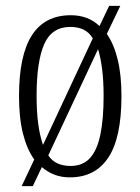

<svg xmlns="http://www.w3.org/2000/svg" viewBox="-20 -596 479 656"><path d="M97 -51Q72 -86 58.5 -139.5Q45 -193 45 -268Q45 -407 89 -475.5Q133 -544 222 -544Q281 -544 320 -507L353 -576H391L345 -480Q369 -446 382 -393Q395 -340 395 -268Q395 -125 350 -57.5Q305 10 219 10Q190 10 166.5 1Q143 -8 123 -25L92 40H54ZM221 -29Q263 -29 287.5 -56Q312 -83 323 -136.5Q334 -190 334 -268Q334 -319 329 -359Q324 -399 315 -428L145 -65Q157 -47 176 -38Q195 -29 221 -29ZM297 -465Q284 -486 265 -495Q246 -504 220 -504Q157 -504 131 -445Q105 -386 105 -268Q105 -215 110.5 -173.5Q116 -132 127 -101Z"/></svg>

Font: Noto Serif Khmer ExtraCondensed Light
Style: Regular
Weight: 300
Width: 2
Designer: Danh Hong and the Monotype Design Team
Foundry: Monotype Imaging Inc.
Version: Version 2.004